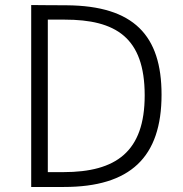

<svg xmlns="http://www.w3.org/2000/svg" viewBox="-20 -743 726 763"><path d="M104 -723V0H234C498 0 622 -118 622 -367C622 -602 512 -720 245 -722C185 -722 109 -723 104 -723ZM170 -665H237C439 -665 555 -595 555 -364C555 -140 441 -59 232 -59H170Z"/></svg>

Font: United Sans ExtraLight
Style: Regular
Weight: 200
Designer: Pablo Impallari, Rodrigo Fuenzalida (Modified by Dan O. Williams)
Version: Version 1.000;PS 001.000;hotconv 1.0.88;makeotf.lib2.5.64775